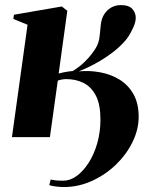

<svg xmlns="http://www.w3.org/2000/svg" viewBox="-20 -540 611 756"><path d="M27 0 88.5 -442.5 32.5 -465.5 35 -482 223.5 -514.5 245 -497.5 211 -250.5Q220 -253 228.5 -254.8Q237 -256.5 246.5 -258Q256 -259.5 267 -260.5Q293.5 -277.5 311.2 -294.5Q329 -311.5 340.5 -326.8Q352 -342 358.5 -353Q370 -374 372.2 -396.8Q374.5 -419.5 377 -444Q380 -468.5 391.2 -485.2Q402.5 -502 419.2 -511Q436 -520 455.5 -520Q487.5 -520 501 -504.8Q514.5 -489.5 514.5 -470Q514.5 -452.5 504.2 -430.5Q494 -408.5 484.5 -394.5Q469 -372 440.2 -347.2Q411.5 -322.5 373.2 -299.8Q335 -277 290.5 -259Q333 -263 374.8 -255.2Q416.5 -247.5 450.8 -226.5Q485 -205.5 505.5 -169.2Q526 -133 526 -80Q526 -30.5 502.2 18.5Q478.5 67.5 437 107.8Q395.5 148 342.2 172.2Q289 196.5 231 196.5Q216.5 196.5 199.2 194.2Q182 192 174 189L179.5 167Q186.5 168 196.5 169.8Q206.5 171.5 230 171.5Q256 171.5 282 152.8Q308 134 329.2 100.8Q350.5 67.5 363 23.8Q375.5 -20 375.5 -69.5Q375.5 -128 357.8 -162.8Q340 -197.5 309.8 -213Q279.5 -228.5 241 -228.5Q232.5 -228.5 223.2 -226.8Q214 -225 207.5 -222.5L176.5 0Z"/></svg>

Font: Merriweather 144pt ExtraBold
Style: Italic
Weight: 800
Italic angle: -7.8°
Version: Version 2.101